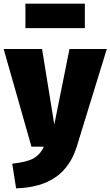

<svg xmlns="http://www.w3.org/2000/svg" viewBox="-35 -802 604 1050"><path d="M385 -1Q351 110 269 167Q187 224 53 228L32 93Q109 85 146.5 65Q184 45 205 0H137L-15 -534H195L262 -121L345 -534H549ZM104 -648V-782H429V-648Z"/></svg>

Font: FiraGO Heavy
Style: Regular
Weight: 900
Designer: bBox Type
Foundry: bBox Type GmbH
Version: Version 1.001